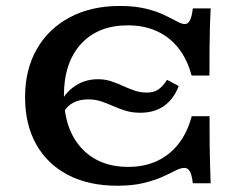

<svg xmlns="http://www.w3.org/2000/svg" viewBox="-20 -602 802 634"><path d="M443.6 -229.7Q416 -229.7 394.5 -236.4Q373 -243.2 353.8 -251.7Q334.6 -260.3 314.8 -267Q295 -273.8 270.9 -273.8Q243.2 -273.8 222.1 -262.9Q201 -251.9 191.1 -232.5L172.3 -240Q184 -285.2 220.3 -312.8Q256.6 -340.4 302.7 -340.4Q327 -340.4 347.1 -333.7Q367.2 -326.9 385.8 -318.4Q404.4 -309.8 423.7 -303.1Q443.1 -296.3 465.1 -296.3Q487.1 -296.3 501.9 -305.8Q516.6 -315.4 531.7 -338.4L570.1 -318Q553.7 -274.6 521.6 -252.1Q489.5 -229.7 443.6 -229.7ZM367.5 11.3Q272.5 11.3 204.1 -24.6Q135.6 -60.5 99.2 -126Q62.8 -191.6 62.8 -281.1Q62.8 -372.2 101.4 -439.7Q140.1 -507.3 210.5 -544.8Q281 -582.3 375.3 -582.3Q425.1 -582.3 461.3 -573.4Q497.5 -564.5 522.6 -552.4Q547.6 -540.3 563.8 -531.5Q579.9 -522.6 590.1 -522.6Q601 -522.6 607.2 -534.9Q613.5 -547.1 616.7 -574.2H675.6Q674 -544.4 673.2 -515.7Q672.4 -487 672 -449Q671.6 -411 671.6 -352.6H612.7Q598.2 -406.3 569.1 -443.2Q540 -480 497.8 -499.2Q455.6 -518.3 402.1 -518.3Q303.5 -518.3 247.3 -456.6Q191.1 -394.9 191.1 -286.7Q191.1 -177.2 248.1 -114Q305.2 -50.9 403.7 -50.9Q456.5 -50.9 498.3 -70.3Q540.1 -89.6 569.4 -126.9Q598.7 -164.2 613.1 -218.3H671.9Q671.9 -165.7 672.3 -127.9Q672.7 -90 673.6 -59.2Q674.4 -28.4 675.6 3.2H616.7Q613.5 -24.6 606.8 -36.1Q600.2 -47.6 588.9 -47.6Q576.7 -47.6 559.4 -38.7Q542.1 -29.8 516.3 -18.1Q490.5 -6.5 454 2.4Q417.4 11.3 367.5 11.3Z"/></svg>

Font: Playfair 5pt SemiExpanded Light
Style: Regular
Weight: 300
Width: 6
Designer: Claus Eggers Sørensen
Foundry: Claus Eggers Sørensen
Version: Version 2.203